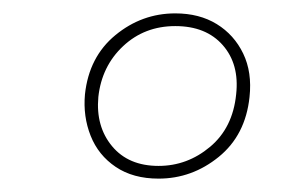

<svg xmlns="http://www.w3.org/2000/svg" viewBox="-20 -722 421 287"><path d="M242 -702Q278 -702 304 -686Q330 -670 343.5 -642Q357 -614 353 -577Q347 -520 307 -487.5Q267 -455 217 -455Q179 -455 153 -472.5Q127 -490 115.5 -519Q104 -548 107 -581Q113 -637 152.5 -669.5Q192 -702 242 -702ZM242 -683Q196 -683 164 -653Q132 -623 127 -577Q123 -533 147.5 -503.5Q172 -474 217 -474Q260 -474 294 -502.5Q328 -531 333 -581Q338 -626 313 -654.5Q288 -683 242 -683Z"/></svg>

Font: Exo 2 Thin
Style: Italic
Weight: 250
Italic angle: -8°
Designer: Natanael Gama
Foundry: Natanael Gama
Version: Version 2.010